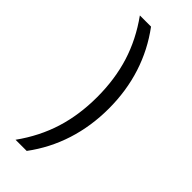

<svg xmlns="http://www.w3.org/2000/svg" viewBox="-281 -810 961 961"><g transform="rotate(45 199.5 -330.0)"><path d="M149 110H70Q141 11 174.5 -96.5Q208 -204 208 -330Q208 -456 174.5 -563.5Q141 -671 70 -770H149Q219 -676 254.5 -565.5Q290 -455 290 -330Q290 -206 254.5 -95Q219 16 149 110Z"/></g></svg>

Font: M PLUS 2 Thin
Style: Regular
Weight: 400
Version: Version 1.001